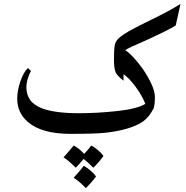

<svg xmlns="http://www.w3.org/2000/svg" viewBox="-20 -677 974 1004"><path d="M899 -544Q869 -524 752 -470Q650 -426 635 -415Q675 -388 725 -319Q754 -277 772 -237.5Q790 -198 790 -170Q790 -134 784 -112Q762 -67 729.5 -43Q697 -19 636 -2Q588 11 533.5 17Q479 23 350 23Q198 23 126 -39Q70 -87 70 -161Q70 -204 87 -252.5Q104 -301 126 -321L142 -306Q134 -293 126 -268Q118 -243 118 -220Q118 -182 137.5 -154.5Q157 -127 201 -110Q268 -85 393 -85Q490 -85 594.5 -96.5Q699 -108 740 -134Q722 -179 688.5 -224Q655 -269 626 -289V-255Q593 -280 584.5 -299.5Q576 -319 576 -365Q576 -415 579 -435Q582 -460 601.5 -477.5Q621 -495 654 -514Q707 -543 765 -571Q871 -622 924 -657ZM365 84Q396 100 420 128Q447 99 457 84Q475 93 493.5 109Q512 125 521 139Q497 172 468 200Q442 173 417 154Q400 176 376 200Q335 159 312 146Q354 99 365 84ZM418 190Q436 200 454.5 216Q473 232 482 246Q461 275 429 307Q392 268 365 253Q408 205 418 190Z"/></svg>

Font: Katibeh
Style: Regular
Weight: 400
Designer: Arabic design by Kourosh Beigpour, Latin design by Eduardo Tunni, engineering by Lasse Fister
Version: Version 1.000